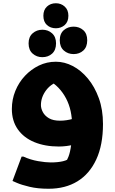

<svg xmlns="http://www.w3.org/2000/svg" viewBox="-20 -901 707 1182"><path d="M279 261Q212 261 162 249Q112 237 84.5 225Q57 213 57 213L113 63H124Q168 83 214.5 91Q261 99 292 99Q336 99 368 91.5Q400 84 427 61L379 107Q391 90 401.5 63.5Q412 37 418 -8.5Q424 -54 424 -128Q424 -174 415 -216Q406 -258 387 -294.5Q368 -331 340 -360.5Q312 -390 273 -410L361 -406Q299 -391 265.5 -347.5Q232 -304 232 -254Q232 -233 244 -210.5Q256 -188 281.5 -173Q307 -158 350 -158Q369 -158 389.5 -161Q410 -164 431 -170L437 -11Q413 -5 389 -2Q365 1 342 1Q257 1 191.5 -26Q126 -53 89.5 -105Q53 -157 53 -230Q53 -289 74.5 -341.5Q96 -394 133.5 -434Q171 -474 219.5 -497.5Q268 -521 324 -521Q377 -521 428 -494.5Q479 -468 521 -417.5Q563 -367 588.5 -296.5Q614 -226 614 -138Q614 -8 572.5 81Q531 170 456.5 215.5Q382 261 279 261ZM324 -727Q291 -727 269 -747Q247 -767 247 -804Q247 -840 269 -860.5Q291 -881 324 -881Q356 -881 378.5 -860.5Q401 -840 401 -804Q401 -767 378.5 -747Q356 -727 324 -727ZM433 -568Q398 -568 373 -590Q348 -612 348 -653Q348 -694 373 -715.5Q398 -737 433 -737Q468 -737 492.5 -715.5Q517 -694 517 -653Q517 -612 493 -590Q469 -568 433 -568ZM240 -549Q206 -549 181 -571Q156 -593 156 -634Q156 -674 181 -696Q206 -718 241 -718Q276 -718 300.5 -696Q325 -674 325 -634Q325 -593 301 -571Q277 -549 240 -549Z"/></svg>

Font: Kufam ExtraBold
Style: Regular
Weight: 800
Designer: Wael Morcos, Artur Schmal
Foundry: Original Type
Version: Version 1.300; ttfautohint (v1.8.3)